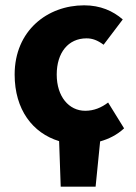

<svg xmlns="http://www.w3.org/2000/svg" viewBox="-20 -529 509 721"><path d="M208 172H339L356 2C388 -7 419 -22 446 -47L386 -144C361 -125 333 -113 300 -113C239 -113 193 -166 193 -249C193 -331 236 -385 305 -385C327 -385 346 -378 369 -361L441 -456C404 -488 357 -509 296 -509C158 -509 35 -414 35 -249C35 -117 103 -29 202 1Z"/></svg>

Font: DAIFUKU Sans
Style: Bold
Weight: 700
Designer: Original font ‘Source Han Sans JP’ : Paul D. Hunt
Foundry: Daifuku
Version: Version 1.000